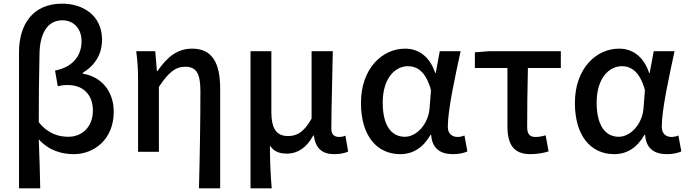

<svg xmlns="http://www.w3.org/2000/svg" viewBox="-20 -830 3758 1050"><path d="M84 200H200C198 110 196 24 192 -68C248 -6 318 13 384 13C494 13 602 -67 602 -219C602 -331 534 -411 433 -427V-432C500 -473 538 -534 538 -613C538 -747 432 -810 320 -810C159 -810 84 -696 84 -544ZM354 -82C302 -82 242 -98 192 -162C192 -286 193 -408 196 -532C197 -651 242 -719 321 -719C376 -719 426 -681 426 -604C426 -534 387 -465 281 -444L296 -358C313 -363 331 -365 349 -365C442 -365 488 -305 488 -226C488 -134 427 -82 354 -82Z M1068 200H1184V-346C1184 -486 1140 -564 1031 -564C951 -564 895 -520 841 -441H838L829 -550H725C733 -492 735 -438 735 -394V0H849V-355C903 -436 940 -465 994 -465C1054 -465 1076 -427 1076 -332C1076 -183 1073 23 1068 200Z M1350 200H1466C1459 117 1457 66 1456 -34C1480 2 1512 10 1551 10C1607 10 1657 -22 1693 -89H1696C1706 -19 1741 13 1808 13C1844 13 1865 7 1884 -1L1869 -88C1857 -83 1845 -81 1836 -81C1809 -81 1792 -93 1792 -126C1792 -246 1798 -407 1800 -550H1684V-181C1640 -103 1600 -86 1555 -86C1491 -86 1464 -128 1464 -218V-550H1350Z M2169 13C2238 13 2294 -22 2334 -92H2338C2343 -18 2388 13 2457 13C2493 13 2519 6 2536 -2L2520 -89C2508 -84 2495 -81 2483 -81C2452 -81 2429 -99 2429 -136C2429 -231 2469 -411 2499 -550H2385L2363 -431H2360C2328 -527 2263 -564 2196 -564C2069 -564 1954 -454 1954 -267C1954 -87 2041 13 2169 13ZM2194 -82C2118 -82 2073 -147 2073 -269C2073 -403 2141 -468 2211 -468C2260 -468 2309 -440 2337 -337L2329 -236C2322 -152 2259 -82 2194 -82Z M2880 13C2919 13 2954 6 2980 -2L2964 -90C2944 -84 2926 -81 2908 -81C2879 -81 2863 -95 2863 -134C2863 -230 2864 -343 2867 -458H3047V-550H2657L2577 -544V-458H2755V-140C2755 -43 2787 13 2880 13Z M3339 13C3408 13 3464 -22 3504 -92H3508C3513 -18 3558 13 3627 13C3663 13 3689 6 3706 -2L3690 -89C3678 -84 3665 -81 3653 -81C3622 -81 3599 -99 3599 -136C3599 -231 3639 -411 3669 -550H3555L3533 -431H3530C3498 -527 3433 -564 3366 -564C3239 -564 3124 -454 3124 -267C3124 -87 3211 13 3339 13ZM3364 -82C3288 -82 3243 -147 3243 -269C3243 -403 3311 -468 3381 -468C3430 -468 3479 -440 3507 -337L3499 -236C3492 -152 3429 -82 3364 -82Z"/></svg>

Font: Noto Sans CJK JP Medium
Style: Regular
Weight: 500
Designer: Ryoko NISHIZUKA (kana & ideographs); Paul D. Hunt (Latin, Greek & Cyrillic); Wenlong ZHANG (bopomofo); Sandoll Communica
Foundry: Adobe Systems Incorporated
Version: Version 1.004;PS 1.004;hotconv 1.0.82;makeotf.lib2.5.63406